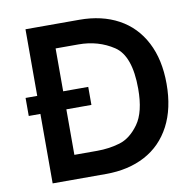

<svg xmlns="http://www.w3.org/2000/svg" viewBox="-79 -781 868 860"><g transform="rotate(-10 355.5 -350.5)"><path d="M39 -398H92V-701H337Q439 -701 514.5 -660Q590 -619 631 -540Q672 -461 672 -351Q672 -239 630.5 -160Q589 -81 513 -40.5Q437 0 335 0H92V-316H39ZM210 -109H314Q368 -109 417 -123.5Q466 -138 504.5 -191.5Q543 -245 543 -351Q543 -501 473.5 -547Q404 -593 314 -593H210V-398H324V-316H210Z"/></g></svg>

Font: Lopes Sans SemiBold
Style: Regular
Weight: 600
Designer: Gabriel Lam, Diego Maldonado
Foundry: TypeRant, Foresti Design
Version: Version 4.000